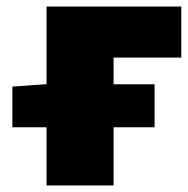

<svg xmlns="http://www.w3.org/2000/svg" viewBox="-20 -570 577 590"><path d="M18 -304 118 -311H123V-550H537V-393H329V-311H455V-179H329V0H123V-179H18Z"/></svg>

Font: Nebula Sans Black
Style: Regular
Weight: 900
Designer: Paul D. Hunt for Adobe (as Source Sans)
Foundry: Nebula Entertainment & Broadcasting LLC
Version: Version 1.010